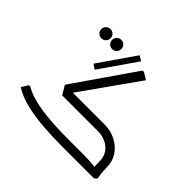

<svg xmlns="http://www.w3.org/2000/svg" viewBox="-156 -908 1120 1120"><g transform="rotate(45 404.0 -348.0)"><path d="M273 -235 229 -266 491 -645H503L545 -619ZM470 0Q395 0 318.5 -5.5Q242 -11 174 -27Q106 -43 57 -74L83 -116H94Q147 -84 238.5 -69.5Q330 -55 470 -55H528V0ZM528 0V-55H596Q621 -55 645.5 -53.5Q670 -52 686 -50Q702 -48 702 -48V0ZM688 -97Q688 -129 671 -155Q654 -181 624 -196Q594 -211 557 -211H471V-222L477 -266H557Q608 -266 650.5 -244Q693 -222 718 -184Q743 -146 743 -97ZM697 0Q695 -13 691.5 -36Q688 -59 688 -97H743Q743 -64 746 -45Q749 -26 751 -14L736 0ZM262 -211 229 -266H534V-211ZM290 -451 260 -471 416 -696 447 -677ZM188 -608Q172 -608 161 -619Q150 -630 150 -646Q150 -662 161 -673Q172 -684 188 -684Q204 -684 215 -673Q226 -662 226 -646Q226 -630 215 -619Q204 -608 188 -608ZM277 -608Q261 -608 250 -619Q239 -630 239 -646Q239 -662 250 -673Q261 -684 277 -684Q293 -684 304 -673Q315 -662 315 -646Q315 -630 304 -619Q293 -608 277 -608Z"/></g></svg>

Font: Fustat Light
Style: Regular
Weight: 300
Designer: Mohamed Gaber, Khaled Hosny, Laura Garcia Mut
Foundry: Kief Type Foundry, Alif Type Foundry, Hard Type Foundry
Version: Version 1.007